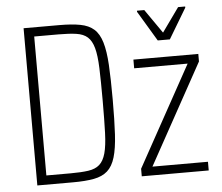

<svg xmlns="http://www.w3.org/2000/svg" viewBox="-51 -779 968 837"><g transform="rotate(-5 432.5 -360.5)"><path d="M79 0V-688H235Q290 -688 327 -681Q364 -674 386.5 -654Q409 -634 420.5 -595.5Q432 -557 435.5 -496Q439 -435 439 -344Q439 -253 435.5 -192Q432 -131 420.5 -92.5Q409 -54 386.5 -34Q364 -14 327 -7Q290 0 235 0ZM122 -40H229Q275 -40 306 -44.5Q337 -49 355 -65Q373 -81 382 -113.5Q391 -146 393 -202Q395 -258 395 -344Q395 -430 393 -486Q391 -542 382 -574.5Q373 -607 355 -623Q337 -639 306 -643.5Q275 -648 229 -648H122ZM536 0V-33L778 -472H544V-510H828V-477L586 -38H829V0ZM657 -584 578 -716V-721H610L683 -616L758 -721H789V-716L710 -584Z"/></g></svg>

Font: Saira Condensed ExtraLight
Style: Regular
Weight: 250
Width: 3
Designer: Hector Gatti with collaboration of the Omnibus-Type team
Foundry: Omnibus-Type
Version: Version 1.101